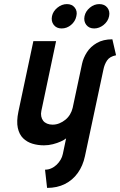

<svg xmlns="http://www.w3.org/2000/svg" viewBox="-20 -704 587 938"><path d="M307 -684Q282 -684 260.5 -666.5Q239 -649 234 -625Q229 -600 242.5 -582.5Q256 -565 281 -565Q307 -565 327.5 -582.5Q348 -600 353 -625Q359 -649 345.5 -666.5Q332 -684 307 -684ZM465 -684Q440 -684 419 -666.5Q398 -649 393 -625Q388 -600 401.5 -582.5Q415 -565 440 -565Q465 -565 486.5 -582.5Q508 -600 513 -625Q518 -649 504.5 -666.5Q491 -684 465 -684ZM547 -434 529 -512Q484 -512 453 -494Q422 -476 404.5 -448.5Q387 -421 381 -393L335 -177Q331 -160 322 -145Q313 -130 299.5 -119Q286 -108 270 -101.5Q254 -95 237 -95Q222 -95 210 -100Q198 -105 191 -114Q184 -123 181.5 -135.5Q179 -148 182 -162L254 -503H143L70 -159Q60 -111 67 -79Q74 -47 93 -28.5Q112 -10 138.5 -2Q165 6 195 6Q217 6 238.5 0.5Q260 -5 277.5 -13Q295 -21 303 -28L287 48Q284 63 276 76.5Q268 90 256.5 101Q245 112 230.5 118.5Q216 125 200 125L210 214Q259 214 297 195Q335 176 360 141Q385 106 395 59L485 -363Q490 -389 503 -408.5Q516 -428 547 -434Z"/></svg>

Font: Advent Pro
Style: Italic
Weight: 400
Italic angle: -12°
Designer: VivaRado, Andreas Kalpakidis
Foundry: VivaRado, Andreas Kalpakidis
Version: Version 3.000